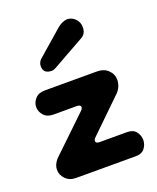

<svg xmlns="http://www.w3.org/2000/svg" viewBox="-98 -537 491 599"><g transform="rotate(-20 147.5 -237.5)"><path d="M53 0Q31 0 18 -13.5Q5 -27 5 -44Q5 -61 19 -77L139 -192Q144 -197 144 -202Q144 -210 131 -210H54Q33 -210 22 -222.5Q11 -235 11 -250Q11 -265 22 -277.5Q33 -290 54 -290H227Q250 -290 264 -276.5Q278 -263 278 -244Q278 -234 273.5 -222.5Q269 -211 258 -201L152 -98Q147 -93 147 -88Q147 -80 160 -80H251Q271 -80 280.5 -67.5Q290 -55 290 -40Q290 -25 280.5 -12.5Q271 0 251 0ZM78 -387 163 -461Q178 -473 194 -475Q210 -475 221.5 -463.5Q233 -452 233 -435Q233 -413 216 -404L111 -345Q108 -344 104.5 -342Q101 -340 96 -340Q68 -340 68 -365Q68 -378 78 -387Z"/></g></svg>

Font: Dongle
Style: Bold
Weight: 700
Designer: Yanghee Ryu
Foundry: Yanghee Ryu
Version: Version 2.000